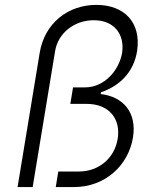

<svg xmlns="http://www.w3.org/2000/svg" viewBox="-20 -757 631 777"><path d="M51.1 0H112.2L203.1 -550.8C215.2 -623.6 281.6 -675.4 359.7 -675.1C443.2 -675.4 485.4 -616.5 474.1 -543C462 -471.9 402 -403.1 323.9 -403.4H275.6L264.6 -336.6H331.3C421.5 -336.3 469.1 -276.3 456.3 -195.7C444.2 -118.3 381.4 -63.2 299.7 -62.9H215.9L205.6 0H279.8C404.5 0 499.3 -86.6 518.1 -200.3C534.8 -302.9 477.6 -366.1 387.4 -376.4L388.8 -383.5C462 -408.7 521.7 -462.7 535.2 -552.9C551.1 -665.5 484 -737.2 369.7 -737.2C256 -737.2 160.5 -664.1 140.6 -543Z"/></svg>

Font: TID UI Light
Style: Italic
Weight: 300
Italic angle: -9.39999°
Designer: The TID Project Authors
Foundry: Bakken & Bæck
Version: Version 1.001;hotconv 1.0.109;makeotfexe 2.5.65596